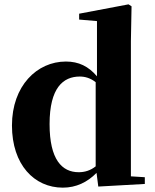

<svg xmlns="http://www.w3.org/2000/svg" viewBox="-20 -846 713 883"><path d="M432 12 646 0V-31L582 -35V-657L585 -817L571 -826L344 -783V-756L426 -749V-495C387 -541 342 -563 283 -563C150 -563 35 -451 35 -269C35 -88 138 17 269 17C330 17 382 -8 424 -51ZM420 -81C396 -62 370 -54 342 -54C265 -54 208 -112 208 -275C208 -443 271 -494 347 -494C371 -494 396 -487 420 -468Z"/></svg>

Font: Noto Serif SC Black
Style: Regular
Weight: 900
Designer: Ryoko NISHIZUKA 西塚涼子 (kana & ideographs); Frank Grießhammer (Latin, Greek & Cyrillic); Wenlong ZHANG 张文龙 (bopomofo); San
Foundry: Adobe
Version: Version 2.001;hotconv 1.1.0;makeotfexe 2.6.0